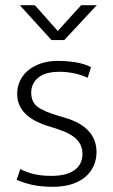

<svg xmlns="http://www.w3.org/2000/svg" viewBox="-20 -710 436 738"><path d="M317 -411Q267 -434 208 -434Q154 -434 127 -411.5Q100 -389 100 -354Q100 -319 123 -300.5Q146 -282 204 -265L234 -256Q291 -239 321 -206Q351 -173 351 -125Q351 -97 340 -72.5Q329 -48 308 -30Q287 -12 255.5 -2Q224 8 183 8Q138 8 104 0.5Q70 -7 44 -19L58 -60Q84 -47 112 -40.5Q140 -34 178 -34Q235 -34 266 -56Q297 -78 297 -119Q297 -151 274.5 -174.5Q252 -198 195 -216L163 -226Q46 -263 46 -349Q46 -377 57.5 -400.5Q69 -424 89.5 -440.5Q110 -457 138.5 -466.5Q167 -476 202 -476Q234 -476 268 -471Q302 -466 330 -452ZM56 -690H114L202 -591L292 -690H352L227 -556H178Z"/></svg>

Font: Mukta Vaani ExtraLight
Style: Regular
Weight: 275
Designer: Noopur Datye, Girish Dalvi, Yashodeep Gholap, Pallavi Karambelkar
Foundry: Ek Type
Version: Version 2.538;PS 1.000;hotconv 16.6.51;makeotf.lib2.5.65220;